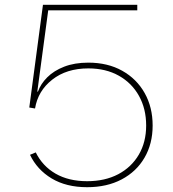

<svg xmlns="http://www.w3.org/2000/svg" viewBox="-20 -772 721 800"><path d="M105 -127 129 -137Q157 -80 211.5 -48.5Q266 -17 343 -17Q417.5 -17 472.8 -46.2Q528 -75.5 558.5 -127.8Q589 -180 589 -249Q589 -318.5 559.2 -372.2Q529.5 -426 475.2 -456.5Q421 -487 348 -487Q257.5 -487 197.8 -440.2Q138 -393.5 126 -320L130 -392L138 -390Q149.5 -422.5 177 -450Q204.5 -477.5 247.5 -494.2Q290.5 -511 348 -511Q429 -511 489.2 -477.2Q549.5 -443.5 582.8 -384.2Q616 -325 616 -249Q616 -173 582.2 -115Q548.5 -57 487 -24.5Q425.5 8 343 8Q256 8 195.2 -28.5Q134.5 -65 105 -127ZM184 -752 126 -320 102 -324 159 -752ZM175 -729V-752H552V-729Z"/></svg>

Font: Hepta Slab ExtraLight
Style: Regular
Weight: 200
Designer: Michael LaGattuta
Foundry: Michael LaGattuta
Version: Version 1.100